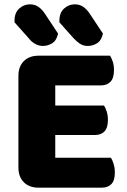

<svg xmlns="http://www.w3.org/2000/svg" viewBox="-20 -863 588 886"><path d="M65 -442H235V-6Q224 -3 203 0Q182 3 158 3Q115 3 90 -22Q65 -47 65 -90ZM235 -161H65V-513Q65 -556 90 -581Q115 -606 158 -606Q182 -606 203 -603Q224 -600 235 -597ZM158 -240V-376H460Q467 -365 472.5 -348Q478 -331 478 -310Q478 -273 462 -256.5Q446 -240 418 -240ZM158 3V-135H492Q499 -124 504.5 -106Q510 -88 510 -67Q510 -30 494 -13.5Q478 3 450 3ZM158 -469V-606H488Q495 -595 500.5 -578Q506 -561 506 -540Q506 -503 490 -486Q474 -469 446 -469ZM113 -686 47 -760V-767Q47 -804 68.5 -823.5Q90 -843 118 -843Q141 -843 158 -831Q175 -819 189 -797L248 -708Q241 -676 221 -663.5Q201 -651 178 -651Q159 -651 141.5 -661Q124 -671 113 -686ZM320 -686 254 -760V-767Q254 -804 275.5 -823.5Q297 -843 325 -843Q348 -843 365 -831Q382 -819 396 -797L455 -708Q448 -676 428 -663.5Q408 -651 385 -651Q364 -651 348.5 -661.5Q333 -672 320 -686Z"/></svg>

Font: Baloo Bhaijaan 2 ExtraBold
Style: Regular
Weight: 800
Designer: Sanskriti Dholi, Noopur Datye and Ek Type
Foundry: Ek Type
Version: Version 1.701